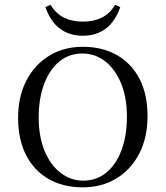

<svg xmlns="http://www.w3.org/2000/svg" viewBox="-20 -780 700 811"><path d="M329.8 11.3Q246.8 11.3 185.5 -23.8Q124.2 -58.9 90.3 -124.6Q56.5 -190.3 56.5 -281.5Q56.5 -371.8 91.1 -439.1Q125.8 -506.5 187.5 -544.4Q249.2 -582.3 329.8 -582.3Q412.9 -582.3 474.2 -547.2Q535.5 -512.1 569.4 -446.8Q603.2 -381.5 603.2 -289.5Q603.2 -199.2 568.5 -131.9Q533.9 -64.5 472.2 -26.6Q410.5 11.3 329.8 11.3ZM331.5 -16.9Q387.9 -16.9 429 -50.8Q470.2 -84.7 493.1 -145.6Q516.1 -206.5 516.1 -287.1Q516.1 -368.5 491.1 -428.6Q466.1 -488.7 423.8 -521.4Q381.5 -554 328.2 -554Q271.8 -554 230.6 -520.2Q189.5 -486.3 166.5 -425.4Q143.5 -364.5 143.5 -283.9Q143.5 -202.4 168.5 -142.3Q193.5 -82.3 236.3 -49.6Q279 -16.9 331.5 -16.9ZM329.8 -629Q272.6 -629 232.7 -659.3Q192.7 -689.5 171.8 -750L193.5 -759.7Q216.1 -722.6 250 -705.6Q283.9 -688.7 329.8 -688.7Q375.8 -688.7 410.1 -705.6Q444.4 -722.6 466.1 -759.7L487.9 -750Q466.9 -689.5 427 -659.3Q387.1 -629 329.8 -629Z"/></svg>

Font: Playfair 5pt SemiExpanded Light
Style: Regular
Weight: 400
Version: Version 2.203